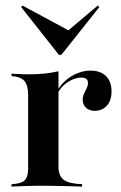

<svg xmlns="http://www.w3.org/2000/svg" viewBox="-20 -689 447 709"><path d="M22.6 0V-8.9Q58.1 -10.5 71 -23Q83.9 -35.5 83.9 -66.9V-337.1Q83.9 -374.2 70.2 -389.9Q56.5 -405.6 22.6 -408.1V-416.9Q41.9 -416.1 55.2 -415.3Q68.5 -414.5 84.7 -414.5Q148.4 -414.5 196 -425.8V-74.2Q196 -39.5 215.3 -25Q234.7 -10.5 283.1 -8.9V0Q268.5 -0.8 245.2 -1.2Q221.8 -1.6 195.2 -2.4Q168.5 -3.2 142.7 -3.2Q104.8 -3.2 71.8 -2Q38.7 -0.8 22.6 0ZM329.8 -279.8Q309.7 -279.8 297.6 -291.1Q285.5 -302.4 285.5 -320.2Q285.5 -333.1 290.3 -343.1Q295.2 -353.2 300 -362.9Q304.8 -372.6 304.8 -383.1Q304.8 -402.4 280.6 -402.4Q265.3 -402.4 248.8 -395.6Q232.3 -388.7 218.1 -376.6Q204 -364.5 194.4 -347.6L193.5 -357.3Q213.7 -390.3 246.8 -409.3Q279.8 -428.2 314.5 -428.2Q350.8 -428.2 371.4 -408.1Q391.9 -387.9 391.9 -351.6Q391.9 -318.5 375 -299.2Q358.1 -279.8 329.8 -279.8ZM341.1 -668.5 346.8 -662.9 206.5 -486.3H197.6L58.1 -662.9L62.9 -668.5L251.6 -566.9L217.7 -564.5Z"/></svg>

Font: Playfair 144pt
Style: Bold
Weight: 700
Version: Version 2.001;gftools[0.9.30]